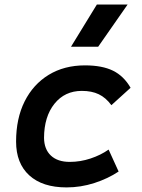

<svg xmlns="http://www.w3.org/2000/svg" viewBox="-20 -815 626 845"><path d="M287.1 -102.5Q333.5 -102.5 378.4 -117.4Q423.3 -132.3 458 -156.7L502 -60.1Q455.1 -28.8 395.3 -9.5Q335.4 9.8 272.9 9.8Q167 9.8 108.9 -43.2Q50.8 -96.2 50.8 -191.9Q50.8 -293.5 88.4 -368.7Q126 -443.8 194.3 -485.6Q262.7 -527.3 354 -527.3Q429.7 -527.3 477.3 -503.9Q524.9 -480.5 554.7 -428.7L470.2 -352.1Q445.8 -385.3 414.8 -400.1Q383.8 -415 340.3 -415Q265.1 -415 219.7 -358.4Q174.3 -301.8 173.8 -208.5Q174.3 -158.2 203.9 -130.4Q233.4 -102.5 287.1 -102.5ZM292.5 -609.4 406.2 -794.9H541.5L412.1 -609.4Z"/></svg>

Font: Cascadia Mono NF SemiBold
Style: Italic
Weight: 600
Italic angle: -10°
Monospace: yes
Designer: Aaron Bell
Foundry: Saja Typeworks
Version: Version 2404.023; ttfautohint (v1.8.4)